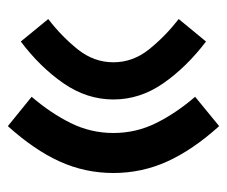

<svg xmlns="http://www.w3.org/2000/svg" viewBox="-65 -598 582 492"><g transform="rotate(90 226.0 -352.0)"><path d="M423.3 -351.6Q423.3 -278.8 393.8 -213.9Q364.3 -148.9 303.2 -81.1L228 -142.1Q270 -190.9 295.4 -242.4Q320.8 -293.9 320.8 -351.6Q320.8 -409.7 295.4 -460.9Q270 -512.2 228 -561L303.2 -622.6Q364.3 -554.7 393.8 -489.5Q423.3 -424.3 423.3 -351.6ZM234.9 -351.6Q234.9 -283.7 193.4 -223.6Q151.9 -163.6 86.4 -114.3L28.8 -184.6Q73.7 -219.2 106.7 -260.5Q139.6 -301.8 139.6 -351.6Q139.6 -401.4 106.7 -442.6Q73.7 -483.9 28.8 -519L86.4 -588.9Q151.9 -539.1 193.4 -479.5Q234.9 -419.9 234.9 -351.6Z"/></g></svg>

Font: Estedad-FD Bold
Style: Regular
Weight: 700
Designer: Amin Abedi
Version: Version 7.3